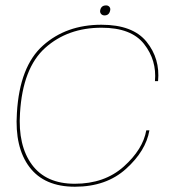

<svg xmlns="http://www.w3.org/2000/svg" viewBox="-20 -686 668 710"><path d="M257 4.5Q144 4.5 89 -68.2Q34 -141 42.5 -268Q52.5 -440.5 138.8 -517.5Q225 -594.5 355 -594.5Q471 -594.5 521.8 -531.8Q572.5 -469 564.5 -386H553Q560 -463 512.8 -523.2Q465.5 -583.5 355.5 -583.5Q230.5 -583.5 147.2 -509Q64 -434.5 54 -268Q46 -148 98 -77.2Q150 -6.5 256.5 -6.5Q366.5 -6.5 437.5 -70Q508.5 -133.5 521 -204H532.5Q519.5 -128 446.2 -61.8Q373 4.5 257 4.5ZM366.5 -629Q358.5 -629 353.8 -634.5Q349 -640 350.5 -648Q354 -666 372.5 -666Q380 -666 384.5 -660.8Q389 -655.5 387.5 -648Q384 -629 366.5 -629Z"/></svg>

Font: Anybody ExtraExpanded Thin
Style: Italic
Weight: 100
Width: 8
Italic angle: -10°
Designer: Tyler Finck
Foundry: Etcetera Type Company
Version: Version 1.010; ttfautohint (v1.8.3) -l 8 -r 50 -G 200 -x 14 